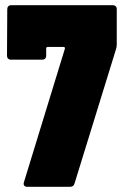

<svg xmlns="http://www.w3.org/2000/svg" viewBox="-20 -720 481 740"><path d="M85 0H250C258 0 265 -4 267 -12L427 -530C429 -536 430 -542 430 -548V-685C430 -694 424 -700 415 -700H23C14 -700 8 -694 8 -685L7 -505C7 -496 13 -490 22 -490H143C152 -490 158 -496 158 -505V-533C158 -537 160 -539 164 -539H225C229 -539 231 -537 230 -532L72 -17C69 -6 75 0 85 0Z"/></svg>

Font: Barlow Condensed Black
Style: Regular
Weight: 900
Width: 3
Designer: Jeremy Tribby
Foundry: Tribby Type
Version: Version 1.422;hotconv 1.0.109;makeotfexe 2.5.65596